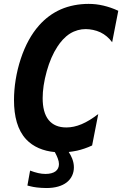

<svg xmlns="http://www.w3.org/2000/svg" viewBox="-20 -762 642 978"><path d="M506.8 -733.4C481 -739.3 458.5 -742.2 431.2 -742.2C381.8 -742.2 332.5 -732.9 290 -714.4C246.6 -695.3 210 -667.5 179.2 -632.8C139.6 -588.4 108.4 -530.8 85.9 -462.9C62.5 -392.1 51.3 -318.4 51.3 -252.4C51.3 -168.9 69.3 -99.6 112.8 -52.7C148.9 -13.7 200.7 7.3 259.3 12.7C266.1 25.4 271 36.1 273.9 43.9C278.3 55.2 280.3 64.9 280.3 73.7C280.3 89.4 274.4 102.1 262.7 110.8C251.5 119.1 233.9 124 211.9 124C199.7 124 187.5 122.6 174.3 119.6C161.1 116.7 147.5 112.3 133.3 106.9L119.6 183.1C130.9 185.1 139.6 189.5 168 192.9C180.2 194.3 199.2 195.8 216.3 195.8C261.2 195.8 295.9 185.5 319.8 167C344.2 147.9 356.4 120.6 356.4 90.3C356.4 75.2 353.5 61 347.7 45.9C343.3 34.7 337.4 23.4 330.1 12.2C344.2 10.7 358.4 8.3 372.6 5.4C396.5 0 423.3 -8.8 449.2 -21L480.5 -181.2C450.7 -158.2 423.3 -141.1 395.5 -129.4C368.7 -118.2 343.3 -112.8 317.9 -112.8C278.3 -112.8 248.5 -125.5 228 -150.4C206.1 -177.2 197.3 -216.3 197.3 -262.2C197.3 -301.3 203.6 -347.7 218.3 -399.9C231.9 -448.2 249.5 -489.3 272.5 -524.4C288.1 -548.3 309.1 -573.7 336.4 -590.8C362.3 -606.9 390.1 -613.8 416.5 -613.8C439.9 -613.8 467.8 -608.4 491.7 -597.2C515.1 -585.9 535.2 -568.8 551.3 -546.9L582.5 -707C557.1 -719.2 529.8 -728 506.8 -733.4Z"/></svg>

Font: Hack
Style: Bold Oblique
Weight: 700
Italic angle: -12°
Monospace: yes
Designer: Christopher Simpkins
Foundry: Christopher Simpkins
Version: Version 2.010